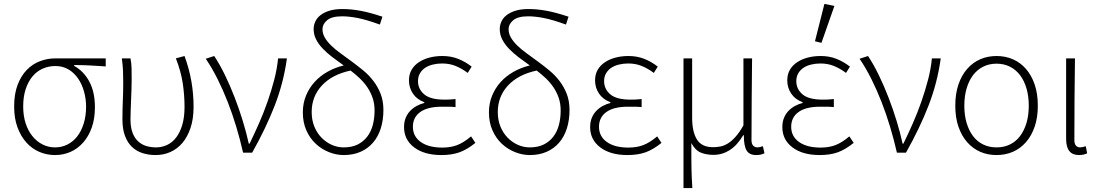

<svg xmlns="http://www.w3.org/2000/svg" viewBox="-20 -777 5592 977"><path d="M260 12Q218 12 180.5 -4Q143 -20 114.5 -51.5Q86 -83 69 -129Q52 -175 52 -235Q52 -299 69.5 -345Q87 -391 116 -421Q145 -451 183 -465.5Q221 -480 262 -480H518V-439Q476 -442 437.5 -444Q399 -446 357 -446V-442Q407 -414 435 -361Q463 -308 463 -232Q463 -173 447 -128Q431 -83 403 -51.5Q375 -20 338.5 -4Q302 12 260 12ZM260 -27Q294 -27 323 -41.5Q352 -56 373 -83Q394 -110 406 -148.5Q418 -187 418 -234Q418 -274 407.5 -311.5Q397 -349 377 -378Q357 -407 328 -424Q299 -441 262 -441Q228 -441 198 -428Q168 -415 146 -389Q124 -363 111 -324.5Q98 -286 98 -235Q98 -188 110.5 -149.5Q123 -111 145 -84Q167 -57 196.5 -42Q226 -27 260 -27Z M772 12Q736 12 705 2Q674 -8 651.5 -29.5Q629 -51 616 -85.5Q603 -120 603 -169Q603 -217 605 -263.5Q607 -310 607 -358Q607 -387 606 -415Q605 -443 600 -480H644Q649 -454 649.5 -428.5Q650 -403 650 -372Q650 -348 649 -321.5Q648 -295 647 -268Q646 -241 645 -215.5Q644 -190 644 -169Q644 -129 654.5 -101.5Q665 -74 683 -57.5Q701 -41 724.5 -34Q748 -27 774 -27Q804 -27 830.5 -39.5Q857 -52 876.5 -77.5Q896 -103 907.5 -141.5Q919 -180 919 -233Q919 -293 910 -353Q901 -413 875 -480L919 -492Q943 -426 954 -362.5Q965 -299 965 -233Q965 -172 949.5 -126Q934 -80 908 -49.5Q882 -19 847 -3.5Q812 12 772 12Z M1217 0Q1202 -66 1182.5 -131Q1163 -196 1139 -257.5Q1115 -319 1087 -375Q1059 -431 1027 -478L1070 -492Q1098 -450 1124.5 -395.5Q1151 -341 1174 -281.5Q1197 -222 1215.5 -161.5Q1234 -101 1246 -46H1250Q1274 -95 1298 -149.5Q1322 -204 1341.5 -260Q1361 -316 1375.5 -371.5Q1390 -427 1395 -480H1440Q1423 -356 1378 -240Q1333 -124 1263 0Z M1729 12Q1691 12 1653.5 -3Q1616 -18 1586.5 -45.5Q1557 -73 1539 -113.5Q1521 -154 1521 -205Q1521 -251 1537 -290Q1553 -329 1580.5 -359.5Q1608 -390 1646 -411.5Q1684 -433 1729 -444Q1699 -465 1671.5 -486Q1644 -507 1622.5 -529.5Q1601 -552 1588.5 -576.5Q1576 -601 1576 -629Q1576 -649 1584.5 -667.5Q1593 -686 1611 -700Q1629 -714 1656.5 -722.5Q1684 -731 1723 -731Q1765 -731 1812.5 -722.5Q1860 -714 1926 -692L1913 -652Q1844 -677 1799.5 -685.5Q1755 -694 1721 -694Q1668 -694 1644.5 -674Q1621 -654 1621 -629Q1621 -606 1633 -585.5Q1645 -565 1665 -545.5Q1685 -526 1712.5 -506Q1740 -486 1770 -464Q1800 -442 1829 -418Q1858 -394 1880.5 -364.5Q1903 -335 1917 -299Q1931 -263 1931 -217Q1931 -166 1917.5 -123.5Q1904 -81 1878 -51Q1852 -21 1814.5 -4.5Q1777 12 1729 12ZM1729 -27Q1770 -27 1799.5 -41.5Q1829 -56 1848.5 -81.5Q1868 -107 1877 -141Q1886 -175 1886 -215Q1886 -250 1876 -279Q1866 -308 1849.5 -332.5Q1833 -357 1811 -378Q1789 -399 1764 -418Q1670 -398 1618 -342Q1566 -286 1566 -207Q1566 -166 1579.5 -133Q1593 -100 1616 -76.5Q1639 -53 1668 -40Q1697 -27 1729 -27Z M2226 12Q2139 12 2087.5 -27Q2036 -66 2036 -130Q2036 -157 2044.5 -177.5Q2053 -198 2067.5 -213Q2082 -228 2100.5 -238Q2119 -248 2139 -253V-257Q2101 -271 2081 -301Q2061 -331 2061 -368Q2061 -399 2074.5 -422Q2088 -445 2111.5 -460.5Q2135 -476 2165.5 -484Q2196 -492 2231 -492Q2275 -492 2311.5 -477.5Q2348 -463 2380 -438L2360 -406Q2329 -429 2298 -441.5Q2267 -454 2230 -454Q2205 -454 2182.5 -448.5Q2160 -443 2143.5 -432Q2127 -421 2117 -404Q2107 -387 2107 -364Q2107 -324 2138.5 -297Q2170 -270 2242 -270Q2256 -270 2267.5 -270.5Q2279 -271 2298 -273V-232Q2277 -234 2261 -234Q2245 -234 2228 -234Q2156 -234 2118.5 -207Q2081 -180 2081 -132Q2081 -83 2121 -54.5Q2161 -26 2231 -26Q2273 -26 2306 -38.5Q2339 -51 2377 -83L2399 -50Q2357 -16 2318 -2Q2279 12 2226 12Z M2676 12Q2638 12 2600.5 -3Q2563 -18 2533.5 -45.5Q2504 -73 2486 -113.5Q2468 -154 2468 -205Q2468 -251 2484 -290Q2500 -329 2527.5 -359.5Q2555 -390 2593 -411.5Q2631 -433 2676 -444Q2646 -465 2618.5 -486Q2591 -507 2569.5 -529.5Q2548 -552 2535.5 -576.5Q2523 -601 2523 -629Q2523 -649 2531.5 -667.5Q2540 -686 2558 -700Q2576 -714 2603.5 -722.5Q2631 -731 2670 -731Q2712 -731 2759.5 -722.5Q2807 -714 2873 -692L2860 -652Q2791 -677 2746.5 -685.5Q2702 -694 2668 -694Q2615 -694 2591.5 -674Q2568 -654 2568 -629Q2568 -606 2580 -585.5Q2592 -565 2612 -545.5Q2632 -526 2659.5 -506Q2687 -486 2717 -464Q2747 -442 2776 -418Q2805 -394 2827.5 -364.5Q2850 -335 2864 -299Q2878 -263 2878 -217Q2878 -166 2864.5 -123.5Q2851 -81 2825 -51Q2799 -21 2761.5 -4.5Q2724 12 2676 12ZM2676 -27Q2717 -27 2746.5 -41.5Q2776 -56 2795.5 -81.5Q2815 -107 2824 -141Q2833 -175 2833 -215Q2833 -250 2823 -279Q2813 -308 2796.5 -332.5Q2780 -357 2758 -378Q2736 -399 2711 -418Q2617 -398 2565 -342Q2513 -286 2513 -207Q2513 -166 2526.5 -133Q2540 -100 2563 -76.5Q2586 -53 2615 -40Q2644 -27 2676 -27Z M3173 12Q3086 12 3034.5 -27Q2983 -66 2983 -130Q2983 -157 2991.5 -177.5Q3000 -198 3014.5 -213Q3029 -228 3047.5 -238Q3066 -248 3086 -253V-257Q3048 -271 3028 -301Q3008 -331 3008 -368Q3008 -399 3021.5 -422Q3035 -445 3058.5 -460.5Q3082 -476 3112.5 -484Q3143 -492 3178 -492Q3222 -492 3258.5 -477.5Q3295 -463 3327 -438L3307 -406Q3276 -429 3245 -441.5Q3214 -454 3177 -454Q3152 -454 3129.5 -448.5Q3107 -443 3090.5 -432Q3074 -421 3064 -404Q3054 -387 3054 -364Q3054 -324 3085.5 -297Q3117 -270 3189 -270Q3203 -270 3214.5 -270.5Q3226 -271 3245 -273V-232Q3224 -234 3208 -234Q3192 -234 3175 -234Q3103 -234 3065.5 -207Q3028 -180 3028 -132Q3028 -83 3068 -54.5Q3108 -26 3178 -26Q3220 -26 3253 -38.5Q3286 -51 3324 -83L3346 -50Q3304 -16 3265 -2Q3226 12 3173 12Z M3458 180V-480H3502V-178Q3502 -106 3526.5 -67Q3551 -28 3608 -28Q3627 -28 3645.5 -31.5Q3664 -35 3683 -46.5Q3702 -58 3722 -80Q3742 -102 3763 -139V-480H3807Q3806 -374 3805 -270.5Q3804 -167 3804 -64Q3804 -45 3812.5 -36Q3821 -27 3834 -27Q3845 -27 3862 -33L3870 3Q3862 7 3852 9.5Q3842 12 3828 12Q3793 12 3779 -11.5Q3765 -35 3765 -89H3762Q3731 -37 3693 -13Q3655 11 3611 11Q3574 11 3546 -0.5Q3518 -12 3498 -49Q3498 -8 3498 21.5Q3498 51 3498.5 76Q3499 101 3500 125.5Q3501 150 3503 180Z M4151 12Q4064 12 4012.5 -27Q3961 -66 3961 -130Q3961 -157 3969.5 -177.5Q3978 -198 3992.5 -213Q4007 -228 4025.5 -238Q4044 -248 4064 -253V-257Q4026 -271 4006 -301Q3986 -331 3986 -368Q3986 -399 3999.5 -422Q4013 -445 4036.5 -460.5Q4060 -476 4090.5 -484Q4121 -492 4156 -492Q4200 -492 4236.5 -477.5Q4273 -463 4305 -438L4285 -406Q4254 -429 4223 -441.5Q4192 -454 4155 -454Q4130 -454 4107.5 -448.5Q4085 -443 4068.5 -432Q4052 -421 4042 -404Q4032 -387 4032 -364Q4032 -324 4063.5 -297Q4095 -270 4167 -270Q4181 -270 4192.5 -270.5Q4204 -271 4223 -273V-232Q4202 -234 4186 -234Q4170 -234 4153 -234Q4081 -234 4043.5 -207Q4006 -180 4006 -132Q4006 -83 4046 -54.5Q4086 -26 4156 -26Q4198 -26 4231 -38.5Q4264 -51 4302 -83L4324 -50Q4282 -16 4243 -2Q4204 12 4151 12ZM4127 -567 4175 -757 4226 -747 4160 -559Z M4544 0Q4529 -66 4509.5 -131Q4490 -196 4466 -257.5Q4442 -319 4414 -375Q4386 -431 4354 -478L4397 -492Q4425 -450 4451.5 -395.5Q4478 -341 4501 -281.5Q4524 -222 4542.5 -161.5Q4561 -101 4573 -46H4577Q4601 -95 4625 -149.5Q4649 -204 4668.5 -260Q4688 -316 4702.5 -371.5Q4717 -427 4722 -480H4767Q4750 -356 4705 -240Q4660 -124 4590 0Z M5051 12Q5006 12 4968 -4.5Q4930 -21 4901.5 -53.5Q4873 -86 4857 -132.5Q4841 -179 4841 -239Q4841 -300 4857 -347Q4873 -394 4901.5 -426.5Q4930 -459 4968 -475.5Q5006 -492 5051 -492Q5096 -492 5134 -475.5Q5172 -459 5200.5 -426.5Q5229 -394 5245 -347Q5261 -300 5261 -239Q5261 -179 5245 -132.5Q5229 -86 5200.5 -53.5Q5172 -21 5134 -4.5Q5096 12 5051 12ZM5051 -27Q5089 -27 5119.5 -42Q5150 -57 5171 -85Q5192 -113 5203.5 -152Q5215 -191 5215 -239Q5215 -287 5203.5 -326.5Q5192 -366 5171 -394Q5150 -422 5119.5 -437.5Q5089 -453 5051 -453Q5013 -453 4982.5 -437.5Q4952 -422 4931 -394Q4910 -366 4898.5 -326.5Q4887 -287 4887 -239Q4887 -191 4898.5 -152Q4910 -113 4931 -85Q4952 -57 4982.5 -42Q5013 -27 5051 -27Z M5470 12Q5405 12 5405 -70V-480H5450Q5447 -270 5447 -64Q5447 -45 5455 -36Q5463 -27 5476 -27Q5487 -27 5505 -33L5512 3Q5504 7 5494 9.5Q5484 12 5470 12Z"/></svg>

Font: Giro Light
Style: Regular
Weight: 300
Designer: Paul D. Hunt
Foundry: Adobe Systems Incorporated
Version: Version 1.000;PS 1.0;hotconv 1.0.88;makeotf.lib2.5.647800